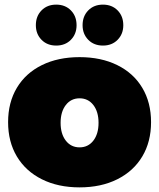

<svg xmlns="http://www.w3.org/2000/svg" viewBox="-20 -802 688 830"><path d="M311 -693Q311 -655 286.5 -630Q262 -605 223 -605Q184 -605 159.5 -630Q135 -655 135 -693Q135 -732 159.5 -757Q184 -782 223 -782Q262 -782 286.5 -757Q311 -732 311 -693ZM513 -693Q513 -655 488.5 -630Q464 -605 425 -605Q386 -605 361.5 -630Q337 -655 337 -693Q337 -732 361.5 -757Q386 -782 425 -782Q464 -782 488.5 -757Q513 -732 513 -693ZM633 -274Q633 -189 595 -125.5Q557 -62 487 -27Q417 8 324 8Q231 8 161 -27Q91 -62 53 -125.5Q15 -189 15 -274Q15 -359 53 -422.5Q91 -486 161 -520.5Q231 -555 324 -555Q417 -555 487 -520.5Q557 -486 595 -422.5Q633 -359 633 -274ZM242 -271Q242 -223 264.5 -194Q287 -165 324 -165Q361 -165 383.5 -194Q406 -223 406 -271Q406 -319 383.5 -348Q361 -377 324 -377Q287 -377 264.5 -348Q242 -319 242 -271Z"/></svg>

Font: TypoPRO Montserrat Alternates
Style: Regular
Weight: 900
Designer: Julieta Ulanovsky
Foundry: Julieta Ulanovsky
Version: Version 6.001